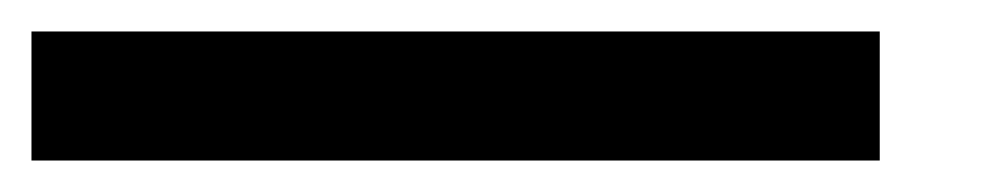

<svg xmlns="http://www.w3.org/2000/svg" viewBox="-87 -45 633 122"><path d="M-67 57V-25H472V57Z"/></svg>

Font: Source Serif 4 SmText Semibold
Style: Italic
Weight: 600
Italic angle: -12°
Designer: Frank Grießhammer
Foundry: Adobe
Version: Version 4.005;hotconv 1.1.0;makeotfexe 2.6.0